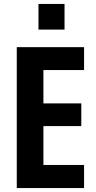

<svg xmlns="http://www.w3.org/2000/svg" viewBox="-20 -953 488 973"><path d="M175 -803H307V-933H175ZM65 0H406V-117H200V-314H392V-429H200V-598H406V-714H65Z"/></svg>

Font: Kathrein 77 Bold Condensed
Style: Regular
Weight: 700
Width: 3
Designer: Lazydogs Typefoundry, based on Open Sans by Ascender Corporation
Foundry: Lazydogs Typefoundry
Version: Version 1.003;PS 001.003;hotconv 1.0.88;makeotf.lib2.5.64775